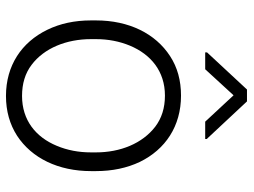

<svg xmlns="http://www.w3.org/2000/svg" viewBox="-116 -668 794 601"><g transform="rotate(90 280.5 -368.0)"><path d="M44.4 -256.3C44.4 -205.1 54.2 -159.7 73.7 -119.6C112.8 -39.1 185.5 9.8 280.8 9.8C328.1 9.8 369.6 -2 405.3 -24.9C475.6 -70.8 516.1 -154.3 516.1 -256.3V-272C516.1 -323.2 506.3 -369.1 487.3 -409.2C448.2 -489.3 375.5 -538.1 279.8 -538.1C232.4 -538.1 191.4 -526.9 156.2 -503.9C85.4 -458 44.4 -375 44.4 -272ZM103 -272C103 -310.1 109.9 -345.7 123.5 -378.4C150.9 -443.8 203.6 -487.8 279.8 -487.8C318.4 -487.8 350.6 -477.5 377 -457.5C429.7 -417 457.5 -348.1 457.5 -272V-256.3C457.5 -217.8 450.7 -182.1 437 -149.4C409.7 -83.5 356.9 -40.5 280.8 -40.5C242.2 -40.5 210 -50.3 183.6 -70.3C130.9 -109.9 103 -179.7 103 -256.3ZM260.7 -744.6 144.5 -619.6V-613.8H197.3L278.8 -702.6L361.3 -613.8H415.5V-618.7L297.9 -744.6Z"/></g></svg>

Font: Vazirmatn ExtraLight
Style: Regular
Weight: 200
Designer: Saber Rastikerdar
Foundry: Saber Rastikerdar
Version: Version 33.003